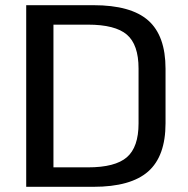

<svg xmlns="http://www.w3.org/2000/svg" viewBox="-20 -720 725 740"><path d="M81 -700H340Q485 -700 551.5 -641Q618 -582 618 -455V-245Q618 -118 551 -59Q484 0 340 0H81ZM163 -75H319Q424 -75 469 -114Q514 -153 514 -244V-456Q514 -548 469 -586.5Q424 -625 319 -625H163L186 -682V-17Z"/></svg>

Font: Pathway Extreme Medium
Style: Regular
Weight: 500
Designer: Eduardo Rodriguez Tunni
Foundry: Eduardo Rodriguez Tunni
Version: Version 1.001;gftools[0.9.26]